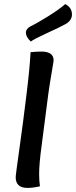

<svg xmlns="http://www.w3.org/2000/svg" viewBox="-20 -919 373 942"><path d="M302 -801Q277 -787 211.5 -757Q146 -727 131 -715Q107 -739 107 -758Q107 -778 130 -790Q158 -803 214.5 -838Q271 -873 300 -899Q333 -882 333 -848Q333 -819 302 -801ZM130 -663Q159 -666 183 -666Q243 -666 243 -623Q243 -618 238.5 -593Q234 -568 225.5 -515Q217 -462 210 -404L184 -203Q172 -115 172 -66Q172 -32 176 -5Q141 3 116 3Q57 3 57 -49Q57 -56 61.5 -90Q66 -124 79.5 -220.5Q93 -317 107 -431Q126 -581 130 -663Z"/></svg>

Font: Overlock
Style: Bold Italic
Weight: 700
Designer: Dario Muhafara
Foundry: Dario Manuel Muhafara
Version: Version 1.002